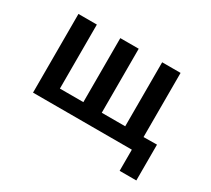

<svg xmlns="http://www.w3.org/2000/svg" viewBox="-134 -778 1268 1156"><g transform="rotate(30 500.0 -200.0)"><path d="M916 147H800V0H113V-547H241V-102H404V-547H532V-102H695V-547H823V-101L916 -102Z"/></g></svg>

Font: IBM Plex Sans JP SemiBold
Style: Regular
Weight: 600
Designer: Mike Abbink; Paul van der Laan; Pieter van Rosmalen; Wujin Sim; Yejin Wi; Jinhee Kim; Boomi Park; Yona Kim; Kichan Ma
Foundry: Sandoll Inc.
Version: Version 1.001